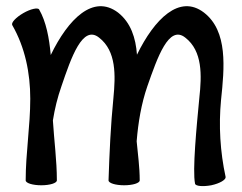

<svg xmlns="http://www.w3.org/2000/svg" viewBox="-20 -590 790 628"><path d="M20 -508C62 -435 79 -351 79 -267C79 -178 64 -89 64 0C64 9 87 16 115 16C143 16 166 9 166 0C166 -65 157 -131 153 -196C159 -234 168 -271 181 -308C213 -402 250 -510 304 -467C361 -423 358 -343 351 -270C342 -180 338 -90 335 0C335 9 358 16 386 16C414 16 437 9 437 0C437 -43 431 -85 427 -128C432 -189 442 -250 462 -308C495 -402 532 -510 586 -467C643 -423 640 -343 632 -270C623 -176 609 -33 618 11C620 19 644 21 671 16C699 10 719 -2 718 -11C700 -94 695 -179 703 -263C714 -368 726 -488 647 -549C567 -610 485 -528 428 -411C424 -466 408 -516 366 -549C285 -610 203 -528 146 -410C141 -466 131 -519 108 -559C104 -566 80 -561 56 -547C32 -533 16 -516 20 -508Z"/></svg>

Font: Nupuram Condensed Medium
Style: Regular
Weight: 500
Width: 3
Designer: Santhosh Thottingal (santhosh.thottingal@gmail.com)
Foundry: SMC
Version: Version 1.000